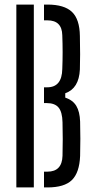

<svg xmlns="http://www.w3.org/2000/svg" viewBox="-20 -820 411 840"><path d="M51.5 0V-800H128V0ZM172.5 0V-69H187.5Q251.5 -69 253.5 -138.5Q255.5 -211.5 253.5 -285Q252.5 -330 236.2 -349.5Q220 -369 184.5 -369H172.5V-438H186.5Q251 -438 252.5 -518Q255.5 -592 252.5 -666Q251 -731 187.5 -731H172.5V-800H187.5Q261 -800 294.8 -768Q328.5 -736 329.5 -662.5Q330.5 -617 330.5 -582.5Q330.5 -548 329.5 -516Q325.5 -433 265.5 -412V-393Q298.5 -382 313.8 -356.8Q329 -331.5 330.5 -288Q331.5 -247.5 331.5 -212.8Q331.5 -178 330.5 -137.5Q327.5 -64.5 294.5 -32.2Q261.5 0 187.5 0Z"/></svg>

Font: Big Shoulders Stencil Display Medium
Style: Regular
Weight: 500
Designer: Patric King
Foundry: XO Type Co
Version: Version 1.000